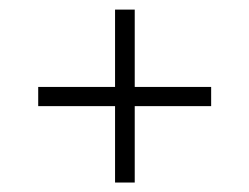

<svg xmlns="http://www.w3.org/2000/svg" viewBox="-20 -560 519 400"><path d="M419.9 -338.9Q299.8 -338.9 59.6 -338.9Q59.6 -352.5 59.6 -378.9Q179.7 -378.9 419.9 -378.9Q419.9 -369.1 419.9 -359.4Q419.9 -348.6 419.9 -338.9ZM260.7 -540Q260.7 -419.9 260.7 -179.7Q247.1 -179.7 219.7 -179.7Q219.7 -299.8 219.7 -540Q230.5 -540 240.2 -540Q251 -540 260.7 -540Z"/></svg>

Font: No Time for a New Roman
Style: XXL
Weight: 400
Monospace: yes
Designer: Arthur Shnapir
Foundry: Arthur Shnapir
Version: Version_01